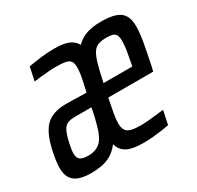

<svg xmlns="http://www.w3.org/2000/svg" viewBox="-125 -655 818 799"><g transform="rotate(-30 284.0 -255.0)"><path d="M100 8Q66 8 42.5 0Q19 -8 7 -26.5Q-5 -45 -5 -75Q-5 -89 -3 -106Q-1 -123 3 -142Q14 -199 32 -232Q50 -265 79 -279.5Q108 -294 150 -294Q166 -294 183 -293.5Q200 -293 217 -292.5Q234 -292 249 -292L257 -328Q263 -353 265.5 -371.5Q268 -390 268 -403Q268 -423 260.5 -433Q253 -443 236 -446Q219 -449 190 -449Q174 -449 155 -447.5Q136 -446 118 -444Q100 -442 85 -440L99 -505Q128 -510 159 -514Q190 -518 223 -518Q265 -518 290 -508.5Q315 -499 328 -476Q349 -498 378 -508Q407 -518 448 -518Q492 -518 517.5 -509Q543 -500 554.5 -480.5Q566 -461 566 -428Q566 -397 558.5 -354.5Q551 -312 539 -255L533 -229H317Q309 -190 304 -162Q299 -134 299 -115Q299 -94 306.5 -82Q314 -70 331.5 -65.5Q349 -61 376 -61Q391 -61 410.5 -62.5Q430 -64 451 -66.5Q472 -69 489 -71L475 -5Q460 -2 439 1Q418 4 395 6Q372 8 351 8Q299 8 272.5 -5.5Q246 -19 237 -51Q217 -25 194.5 -12.5Q172 0 148 4Q124 8 100 8ZM125 -61Q149 -61 166.5 -69.5Q184 -78 195 -95Q206 -112 214 -137.5Q222 -163 230 -198L236 -229H158Q136 -229 122 -223.5Q108 -218 99 -200.5Q90 -183 82 -148Q79 -133 77 -121.5Q75 -110 75 -100Q75 -78 86.5 -69.5Q98 -61 125 -61ZM330 -291H468L471 -305Q475 -328 478.5 -346Q482 -364 483.5 -379Q485 -394 485 -404Q485 -424 479.5 -433.5Q474 -443 463.5 -446Q453 -449 435 -449Q411 -449 395.5 -443.5Q380 -438 369.5 -422Q359 -406 350 -375Q341 -344 330 -291Z"/></g></svg>

Font: Saira ExtraCondensed Medium
Style: Italic
Weight: 500
Width: 2
Italic angle: -12°
Designer: Hector Gatti with collaboration of the Omnibus-Type team
Foundry: Omnibus-Type
Version: Version 1.101